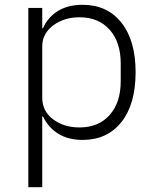

<svg xmlns="http://www.w3.org/2000/svg" viewBox="-20 -570 642 800"><path d="M98 210V-537H156V-452H159Q179 -498 221 -524Q263 -550 324 -550Q427 -550 486 -475.5Q545 -401 545 -269Q545 -136 486 -61.5Q427 13 324 13Q264 13 222.5 -13Q181 -39 159 -85H156V210ZM483 -231V-306Q483 -394 437 -446Q391 -498 311 -498Q247 -498 201.5 -464Q156 -430 156 -377V-163Q156 -107 201 -73Q246 -39 311 -39Q391 -39 437 -91Q483 -143 483 -231Z"/></svg>

Font: IBM Plex Sans JP Light
Style: Regular
Weight: 300
Designer: Mike Abbink; Paul van der Laan; Pieter van Rosmalen; Wujin Sim; Yejin Wi; Jinhee Kim; Boomi Park; Yona Kim; Kichan Ma
Foundry: Sandoll Inc.
Version: Version 1.002